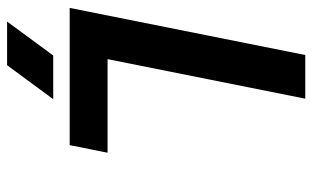

<svg xmlns="http://www.w3.org/2000/svg" viewBox="-198 -540 924 569"><g transform="rotate(90 264.5 -256.0)"><path d="M272.9 -698.2 155.8 -112.3H433.1L410.6 0H3.9L143.6 -698.2ZM274.4 48.8 173.8 185.5H44.4L145 48.8Z"/></g></svg>

Font: Sansation
Style: Bold Italic
Weight: 700
Designer: Bernd Montag
Version: Version 1.301